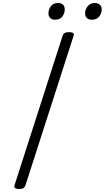

<svg xmlns="http://www.w3.org/2000/svg" viewBox="-20 -1250 700 1284"><path d="M108 14Q90 14 81.5 8Q73 2 77 -11L399 -1012Q403 -1024 413 -1029.5Q423 -1035 443 -1035Q461 -1035 469 -1029Q477 -1023 472 -1010L150 -10Q146 2 136.5 8Q127 14 108 14ZM348 -1118Q329 -1118 316.5 -1129Q304 -1140 304 -1161Q304 -1187 320.5 -1208.5Q337 -1230 369 -1230Q388 -1230 400.5 -1219.5Q413 -1209 413 -1187Q413 -1161 397 -1139.5Q381 -1118 348 -1118ZM594 -1118Q575 -1118 562 -1129Q549 -1140 549 -1161Q549 -1187 566.5 -1208.5Q584 -1230 615 -1230Q633 -1230 646.5 -1219.5Q660 -1209 660 -1187Q660 -1161 643.5 -1139.5Q627 -1118 594 -1118Z"/></svg>

Font: Playwrite CO Light
Style: Regular
Weight: 300
Version: Version 1.002